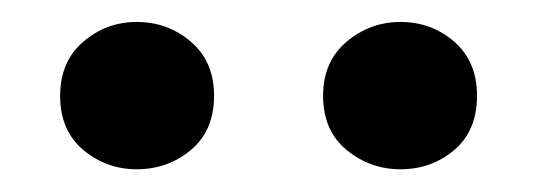

<svg xmlns="http://www.w3.org/2000/svg" viewBox="-20 -820 487 174"><path d="M103.9 -666.6Q76.4 -666.6 55.5 -684.1Q34.5 -701.6 34.5 -733.2Q34.5 -764.2 55.5 -782.2Q76.4 -800.1 103.9 -800.1Q132.1 -800.1 153 -782.2Q174 -764.2 174 -733.2Q174 -701.6 153 -684.1Q132.1 -666.6 103.9 -666.6ZM342.9 -666.6Q315.4 -666.6 294.1 -684.1Q272.8 -701.6 272.8 -733.2Q272.8 -764.2 294.1 -782.2Q315.4 -800.1 342.9 -800.1Q371.1 -800.1 391.7 -782.2Q412.3 -764.2 412.3 -733.2Q412.3 -701.6 391.7 -684.1Q371.1 -666.6 342.9 -666.6Z"/></svg>

Font: Noto Serif TC
Style: Regular
Weight: 200
Designer: Ryoko NISHIZUKA 西塚涼子 (kana & ideographs); Frank Grießhammer (Latin, Greek & Cyrillic); Wenlong ZHANG 张文龙 (bopomofo); San
Foundry: Adobe
Version: Version 2.001;hotconv 1.1.0;makeotfexe 2.6.0